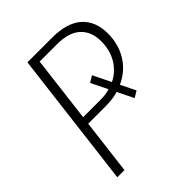

<svg xmlns="http://www.w3.org/2000/svg" viewBox="-200 -823 938 938"><g transform="rotate(-45 269.5 -354.0)"><path d="M146.5 -285.5 111.5 0H62L148.5 -707.5H318.5Q422.5 -707.5 474.5 -660.8Q526.5 -614 526.5 -529.5Q526.5 -491.5 517.2 -458Q508 -424.5 490.5 -396.5Q473 -368.5 447.8 -346.8Q422.5 -325 390.5 -310.5L428.5 -233.5L395.5 -213.5L354.5 -297Q334 -291 312.2 -288.2Q290.5 -285.5 266.5 -285.5ZM327 -440 372.5 -347.5Q397 -359.5 416.2 -377.5Q435.5 -395.5 449 -418.2Q462.5 -441 469.5 -467.8Q476.5 -494.5 476.5 -524.5Q476.5 -592.5 435.8 -630.2Q395 -668 313.5 -668H193.5L151.5 -325.5H271.5Q305 -325.5 336 -334L294 -420Z"/></g></svg>

Font: Lato Light
Style: Italic
Weight: 300
Italic angle: -7°
Designer: Lukasz Dziedzic
Foundry: tyPoland Lukasz Dziedzic
Version: Version 2.007; 2014-02-27